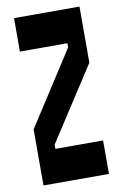

<svg xmlns="http://www.w3.org/2000/svg" viewBox="-90 -852 579 904"><g transform="rotate(-10 200.0 -400.0)"><path d="M356 0V-160H128V-180L356 -532V-800H43V-640H270V-620L43 -268V0Z"/></g></svg>

Font: Yard Headline
Style: Regular
Weight: 400
Monospace: yes
Designer: Roman Shamin
Foundry: Evil Martians
Version: Version 1.000